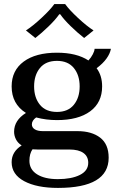

<svg xmlns="http://www.w3.org/2000/svg" viewBox="-20 -765 581 940"><path d="M153 -579 107 -616Q140 -637 183 -677Q226 -717 246 -745H299Q319 -717 362 -677Q405 -637 438 -616L392 -579Q361 -603 327 -636Q293 -669 275 -695H270Q252 -669 218 -636Q184 -603 153 -579ZM512 7Q512 155 264 155Q160 155 98.5 122Q37 89 37 29Q37 -22 86 -53Q67 -65 58 -83Q49 -101 49 -120Q49 -176 107 -212Q37 -256 37 -342Q37 -420 96 -463.5Q155 -507 259 -507Q355 -507 413 -469Q426 -483 434.5 -499.5Q443 -516 443 -526H523Q519 -503 501.5 -478.5Q484 -454 453 -431Q480 -395 480 -342Q480 -263 421.5 -220Q363 -177 259 -177Q206 -177 157 -190Q136 -175 136 -156Q136 -141 150 -132Q164 -123 190 -123H359Q429 -123 470.5 -91Q512 -59 512 7ZM147 -342Q147 -287 175.5 -252Q204 -217 259 -217Q313 -217 341.5 -252Q370 -287 370 -342Q370 -397 341.5 -432Q313 -467 259 -467Q204 -467 175.5 -432Q147 -397 147 -342ZM412 32Q412 1 388.5 -16Q365 -33 320 -33H164L139 -34Q124 -12 124 22Q124 65 161.5 88.5Q199 112 263 112Q330 112 371 91.5Q412 71 412 32Z"/></svg>

Font: Trirong Medium
Style: Regular
Weight: 500
Designer: Katatrad Team
Foundry: CadsonDemak
Version: Version 1.001